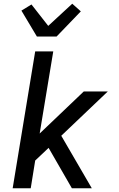

<svg xmlns="http://www.w3.org/2000/svg" viewBox="-20 -1011 640 1031"><path d="M366 0 241 -217 169 -149 145 0H48L169 -735H266L193 -294L430 -520H559L309 -282L473 0ZM178 -815 95 -954 149 -987 239 -872 368 -991 414 -950 284 -815Z"/></svg>

Font: Iosevka Custom Medium Oblique
Style: Regular
Weight: 500
Italic angle: -9°
Designer: Belleve Invis
Foundry: Belleve Invis
Version: Version 27.0.1